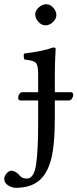

<svg xmlns="http://www.w3.org/2000/svg" viewBox="-68 -667 367 910"><path d="M99.1 -599.1Q99.1 -617.2 116 -632.1Q132.8 -647 150.9 -647Q169.9 -647 184.6 -630.4Q199.2 -613.8 199.2 -595.2Q199.2 -578.1 183.1 -562.5Q167 -546.9 147 -546.9Q128.9 -546.9 114 -563.5Q99.1 -580.1 99.1 -599.1ZM112.8 -316.9Q112.8 -358.9 101.3 -369.9Q89.8 -380.9 47.9 -384.8Q42 -401.9 45.9 -413.1Q141.1 -425.3 183.1 -441.9Q196.3 -441.9 195.8 -435.1Q191.9 -371.1 191.9 -320.8V-230H267.1Q279.3 -230 278.8 -216.8Q278.8 -208 272.9 -199.5Q267.1 -190.9 257.8 -190.9H191.9V-109.9Q191.9 24.9 173.3 91.6Q154.8 158.2 117.2 189Q76.2 223.1 6.8 223.1Q-11.2 223.1 -29.5 211.7Q-47.9 200.2 -47.9 180.2Q-47.9 167 -36.4 154.5Q-24.9 142.1 -16.1 142.1Q-11.2 142.1 -6.1 143.6Q-1 145 2.4 146.5Q5.9 147.9 10.5 151.4Q15.1 154.8 17.1 156.5Q19 158.2 22.9 162.6Q26.9 167 27.8 168Q39.1 179.2 59.1 179.2Q93.3 179.2 103 113Q112.8 46.9 112.8 -76.2V-190.9H28.8Q17.6 -190.9 18.1 -205.1Q18.1 -212.9 23.9 -221.4Q29.8 -230 37.1 -230H112.8Z"/></svg>

Font: Linux Libertine
Style: Regular
Weight: 400
Designer: Philipp H. Poll
Foundry: Philipp H. Poll
Version: Version 5.3.0 ; ttfautohint (v0.9)